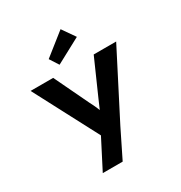

<svg xmlns="http://www.w3.org/2000/svg" viewBox="-231 -968 1284 1362"><g transform="rotate(-30 411.5 -287.0)"><path d="M213 230 359 -54 353 25 61 -531H246L380 -251Q396 -221 409.5 -189.5Q423 -158 433 -128L399 -122Q409 -146 423 -179Q437 -212 452 -246L578 -531H762L488 3L376 230ZM332 -589 285 -662 464 -804 537 -699Z"/></g></svg>

Font: Lexend Giga
Style: Bold
Weight: 700
Version: Version 1.007